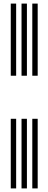

<svg xmlns="http://www.w3.org/2000/svg" viewBox="-20 -930 270 1070"><path d="M160 -508V-910H190V-508ZM40 -508V-910H70V-508ZM100 -508V-910H130V-508ZM160 120V-268H190V120ZM40 120V-268H70V120ZM100 120V-268H130V120Z"/></svg>

Font: Big Shoulders Inline Display Black
Style: Regular
Weight: 900
Designer: Patric King
Foundry: XO Type Co
Version: Version 1.000